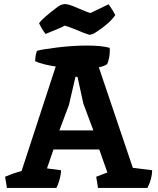

<svg xmlns="http://www.w3.org/2000/svg" viewBox="-20 -924 779 944"><path d="M519 -689 520 -679Q520 -638 507 -609Q494 -599 466 -593L633 -99L728 -87Q728 -46 705 0H462L453 -55Q495 -71 508 -76L468 -189H243Q213 -100 211 -96L280 -87Q280 -66 272 -38.5Q264 -11 257 0H14L5 -55Q50 -74 86 -83L254 -597Q187 -607 153 -623Q153 -652 162 -674Q183 -681 260.5 -690.5Q338 -700 408.5 -700Q479 -700 519 -689ZM390 -414 361 -546H351L319 -408L272 -283H439ZM204 -757Q185 -782 172 -810Q190 -835 263 -890Q282 -904 300 -904Q318 -904 363 -884Q408 -864 425 -860Q513 -902 514 -903Q538 -869 547 -850Q519 -809 454 -767Q434 -753 419 -753Q396 -760 357 -776.5Q318 -793 298 -798Q283 -789 251 -776.5Q219 -764 204 -757Z"/></svg>

Font: Inika
Style: Bold
Weight: 700
Version: Version 1.001